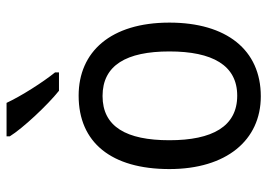

<svg xmlns="http://www.w3.org/2000/svg" viewBox="-135 -671 816 586"><g transform="rotate(-90 273.0 -378.0)"><path d="M252 -766H150V-756C174 -717 245 -641 289 -606H345V-618C315 -655 273 -721 252 -766ZM497 -269C497 -448 408 -546 274 -546C131 -546 50 -446 50 -269C50 -95 138 10 272 10C414 10 497 -95 497 -269ZM138 -269C138 -400 179 -473 273 -473C367 -473 409 -400 409 -269C409 -138 367 -62 274 -62C180 -62 138 -138 138 -269Z"/></g></svg>

Font: Noto Sans Thai Looped SemiCondensed
Style: Regular
Weight: 400
Width: 4
Designer: Sasikarn Vongin, Ben Mitchell
Foundry: The Fontpad Ltd
Version: Version 1.001